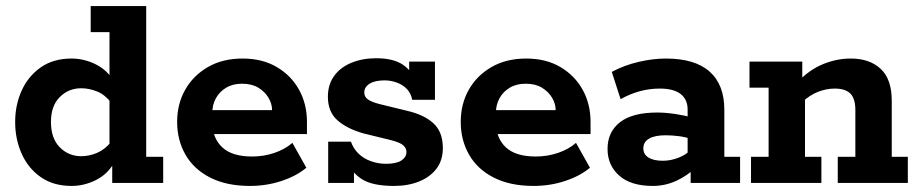

<svg xmlns="http://www.w3.org/2000/svg" viewBox="-20 -603 3028 633"><path d="M216 10Q156 10 114.5 -19Q73 -48 51.5 -96Q30 -144 30 -201Q30 -257 51.5 -304.5Q73 -352 114.5 -381Q156 -410 216 -410Q257 -410 295.5 -391Q334 -372 356 -334L341 -332V-497H279V-583H462V-86H518V0H350V-75L356 -66Q334 -28 295.5 -9Q257 10 216 10ZM248 -88Q274 -88 300 -99Q326 -110 347 -136L341 -90V-305L347 -264Q326 -291 300 -301.5Q274 -312 248 -312Q206 -312 177 -283Q148 -254 148 -201Q148 -147 177 -117.5Q206 -88 248 -88Z M804 10Q727 10 673 -17.5Q619 -45 591.5 -93Q564 -141 564 -201Q564 -260 590.5 -307Q617 -354 665.5 -382Q714 -410 780 -410Q845 -410 892.5 -382Q940 -354 966 -307Q992 -260 992 -201V-161H629V-240H877Q877 -261 865 -281Q853 -301 831.5 -314Q810 -327 778 -327Q747 -327 725 -313.5Q703 -300 691.5 -278.5Q680 -257 680 -232V-201Q680 -148 712.5 -117.5Q745 -87 811 -87Q850 -87 885 -99Q920 -111 944 -132L990 -50Q958 -23 908.5 -6.5Q859 10 804 10Z M1279 10Q1207 10 1172 -13Q1137 -36 1125 -72L1147 -80V0H1062V-136H1137Q1145 -113 1162 -96.5Q1179 -80 1203 -71.5Q1227 -63 1253 -63Q1287 -63 1303.5 -74Q1320 -85 1320 -102Q1320 -114 1310 -123.5Q1300 -133 1269 -141L1179 -163Q1125 -178 1093 -206Q1061 -234 1061 -284Q1061 -324 1081.5 -352.5Q1102 -381 1138.5 -396Q1175 -411 1220 -411Q1277 -411 1308.5 -389.5Q1340 -368 1350 -334L1329 -333V-400H1414V-274H1339Q1335 -295 1322 -309Q1309 -323 1289 -330.5Q1269 -338 1248 -338Q1216 -338 1198.5 -327Q1181 -316 1181 -298Q1181 -284 1192.5 -275.5Q1204 -267 1231 -260L1321 -238Q1378 -225 1409 -196.5Q1440 -168 1440 -115Q1440 -75 1419.5 -47.5Q1399 -20 1362.5 -5Q1326 10 1279 10Z M1739 10Q1662 10 1608 -17.5Q1554 -45 1526.5 -93Q1499 -141 1499 -201Q1499 -260 1525.5 -307Q1552 -354 1600.5 -382Q1649 -410 1715 -410Q1780 -410 1827.5 -382Q1875 -354 1901 -307Q1927 -260 1927 -201V-161H1564V-240H1812Q1812 -261 1800 -281Q1788 -301 1766.5 -314Q1745 -327 1713 -327Q1682 -327 1660 -313.5Q1638 -300 1626.5 -278.5Q1615 -257 1615 -232V-201Q1615 -148 1647.5 -117.5Q1680 -87 1746 -87Q1785 -87 1820 -99Q1855 -111 1879 -132L1925 -50Q1893 -23 1843.5 -6.5Q1794 10 1739 10Z M2132 10Q2060 10 2021.5 -24Q1983 -58 1983 -112Q1983 -168 2024 -200Q2065 -232 2147 -232Q2175 -232 2207.5 -227Q2240 -222 2264 -215L2247 -203V-242Q2247 -275 2224 -293Q2201 -311 2155 -311Q2121 -311 2088.5 -302Q2056 -293 2026 -276L1997 -366Q2038 -388 2085.5 -399Q2133 -410 2175 -410Q2271 -410 2319.5 -367Q2368 -324 2368 -241V-86H2420V0H2257V-66L2275 -52Q2247 -24 2210 -7Q2173 10 2132 10ZM2165 -73Q2192 -73 2218 -83.5Q2244 -94 2258 -110L2247 -78V-171L2264 -143Q2242 -151 2219 -154Q2196 -157 2174 -157Q2139 -157 2120 -146Q2101 -135 2101 -114Q2101 -94 2118 -83.5Q2135 -73 2165 -73Z M2456 0V-86H2514V-314H2451V-400H2625V-337L2612 -335Q2650 -374 2694.5 -392Q2739 -410 2785 -410Q2847 -410 2883.5 -376Q2920 -342 2920 -271V-86H2973V0H2742V-86H2800V-240Q2800 -278 2783.5 -294.5Q2767 -311 2732 -311Q2705 -311 2677.5 -300.5Q2650 -290 2623 -265L2634 -298V-86H2688V0Z"/></svg>

Font: Rokkitt SemiBold
Style: Bold
Weight: 700
Version: Version 3.103